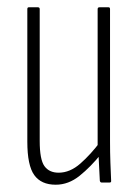

<svg xmlns="http://www.w3.org/2000/svg" viewBox="-20 -501 377 527"><path d="M133 6Q93 6 74 -20.5Q55 -47 55 -112V-476Q55 -481 59 -481H84Q89 -481 89 -476V-114Q89 -63 102 -45Q115 -27 141 -27Q172 -27 200.5 -52Q229 -77 256 -113L258 -79Q229 -43 198.5 -18.5Q168 6 133 6ZM259 0Q255 0 254 -5Q253 -28 251.5 -54.5Q250 -81 250 -95L248 -99V-476Q248 -481 253 -481H278Q282 -481 282 -476V-114Q282 -82 283 -55Q284 -28 285 -6Q286 0 281 0Z"/></svg>

Font: Sofia Sans Extra Condensed ExtraLight
Style: Regular
Weight: 250
Designer: Botio Nikoltchev, Ani Petrova
Foundry: lettersoup
Version: Version 4.101